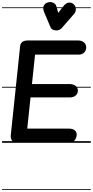

<svg xmlns="http://www.w3.org/2000/svg" viewBox="-25 -1401 911 1884"><path d="M142 0Q107 0 92.2 -22.2Q77.5 -44.5 81 -76.5L172 -944Q175 -976.5 194.5 -990.2Q214 -1004 250 -1004H740.5Q776.5 -1004 798.8 -985Q821 -966 821 -936.5Q821 -906 801 -885.5Q781 -865 747 -865H319L288.5 -576H658.5Q694 -576 716.5 -558.8Q739 -541.5 739 -511Q739 -483.5 718 -464.2Q697 -445 660 -445H274.5L242.5 -139H649.5Q686.5 -139 707 -123.5Q727.5 -108 727.5 -80.5Q727.5 -50.5 708.8 -25.2Q690 0 656 0ZM142 0Q107 0 92.2 -22.2Q77.5 -44.5 81 -76.5L172 -944Q175 -976.5 194.5 -990.2Q214 -1004 250 -1004H740.5Q776.5 -1004 798.8 -985Q821 -966 821 -936.5Q821 -906 801 -885.5Q781 -865 747 -865H319L288.5 -576H658.5Q694 -576 716.5 -558.8Q739 -541.5 739 -511Q739 -483.5 718 -464.2Q697 -445 660 -445H274.5L242.5 -139H649.5Q686.5 -139 707 -123.5Q727.5 -108 727.5 -80.5Q727.5 -50.5 708.8 -25.2Q690 0 656 0ZM529 -1102.5Q512 -1102.5 495.2 -1109Q478.5 -1115.5 470 -1135.5L409 -1279.5Q392.5 -1318.5 404.2 -1343.8Q416 -1369 443 -1377Q470 -1385.5 496.2 -1374.5Q522.5 -1363.5 529 -1337L546 -1274.5L596.5 -1339.5Q622.5 -1372.5 649.5 -1375.5Q676.5 -1378.5 698 -1359.5Q719 -1340 719.5 -1312.5Q720 -1285 701.5 -1264L581.5 -1126.5Q570.5 -1114 556.8 -1108.2Q543 -1102.5 529 -1102.5ZM-5 455H866V463H-5ZM-5 -16H866V0H-5ZM-5 -549H866V-541H-5ZM-5 -1329H866V-1321H-5Z"/></svg>

Font: Edu SA Dotted Guide
Style: Regular
Weight: 400
Designer: Tina and Corey Anderson, Eben Sorkin, Mirko Velimirovic
Foundry: Google for Education
Version: Version 2.000